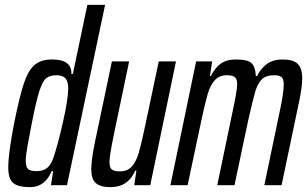

<svg xmlns="http://www.w3.org/2000/svg" viewBox="-20 -763 1266 791"><path d="M14 -73Q14 -131 38 -254Q60 -364 78 -418.5Q96 -473 122.5 -495.5Q149 -518 194 -518Q277 -518 274 -458H280L340 -743H413L256 0H190L199 -58H193Q165 8 104 8Q55 8 34.5 -9Q14 -26 14 -73ZM201 -116Q218 -165 239.5 -260.5Q261 -356 261 -399Q261 -428 249.5 -440.5Q238 -453 213 -453Q185 -453 170 -440.5Q155 -428 142 -387.5Q129 -347 111 -255Q100 -200 93 -160Q86 -120 86 -102Q86 -75 95.5 -66.5Q105 -58 131 -58Q158 -58 174 -71Q190 -84 201 -116Z M356 -66Q356 -104 370 -172L441 -510H512L449 -208Q431 -121 431 -96Q431 -73 440.5 -65Q450 -57 474 -57Q505 -57 523 -77Q541 -97 551.5 -132.5Q562 -168 577 -240L634 -510H705L599 0H533L542 -60H537Q508 8 435 8Q393 8 374.5 -9Q356 -26 356 -66Z M788 -510H854L845 -450H849Q865 -483 889 -500.5Q913 -518 953 -518Q1000 -518 1016 -503Q1032 -488 1034 -450H1039Q1056 -483 1081 -500.5Q1106 -518 1144 -518Q1188 -518 1206.5 -500Q1225 -482 1225 -440Q1225 -404 1212 -343L1140 0H1069L1132 -302Q1149 -380 1149 -416Q1149 -437 1140 -445Q1131 -453 1109 -453Q1076 -453 1059 -436.5Q1042 -420 1032 -387Q1022 -354 1003 -269L946 0H875L938 -302Q957 -390 957 -416Q957 -438 947 -445.5Q937 -453 915 -453Q883 -453 864.5 -432Q846 -411 836 -377Q826 -343 810 -269L753 0H682Z"/></svg>

Font: Saira Ultra Condensed Medium
Style: Italic
Weight: 500
Width: 1
Italic angle: -12°
Designer: Hector Gatti with collaboration of the Omnibus-Type team
Foundry: Omnibus-Type
Version: Version 1.001; ttfautohint (v1.8)